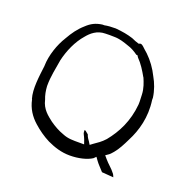

<svg xmlns="http://www.w3.org/2000/svg" viewBox="-111 -691 821 824"><g transform="rotate(20 299.5 -279.0)"><path d="M47 -173H48V-172C56 -133 76 -103 103 -79C125 -59 152 -40 178 -27C210 -12 243 -1 282 -1C321 -1 359 -10 382 -25L392 -35L402 -21C412 -7 424 4 437 19L490 23C488 18 486 12 481 6H480V5C469 -10 451 -23 436 -41L425 -54L438 -63C443 -66 450 -74 456 -81C472 -100 485 -125 498 -152C525 -204 544 -270 533 -346V-356C529 -387 517 -419 503 -443C488 -474 467 -503 443 -526C423 -542 411 -560 401 -555L396 -553C383 -557 375 -560 362 -566C337 -574 314 -578 282 -581C262 -581 245 -580 231 -577H222C193 -573 173 -563 152 -543C127 -521 110 -497 93 -467C69 -429 50 -374 49 -327V-325C43 -275 34 -216 47 -173ZM89 -248V-249C89 -294 98 -329 104 -368V-369C115 -418 137 -467 167 -501C184 -522 209 -545 248 -545C259 -545 273 -546 287 -545C313 -545 335 -537 355 -530C372 -525 388 -516 403 -505H408L414 -496C434 -476 450 -450 464 -425L465 -424C473 -405 483 -381 484 -353C484 -339 486 -325 485 -308C478 -229 447 -170 408 -122C392 -104 375 -93 359 -82L347 -73L339 -86C335 -92 328 -100 324 -113C322 -115 317 -118 314 -121C312 -123 310 -125 305 -126V-117C305 -109 311 -103 317 -87L324 -67H303C274 -67 251 -66 225 -77C202 -85 181 -97 161 -111C138 -129 110 -149 101 -190C94 -207 90 -228 89 -248Z"/></g></svg>

Font: SolarCharger
Style: 150
Weight: 100
Designer: Mew Too
Foundry: Cannot Into Space Fonts/KineticPlasma Fonts
Version: Version 1.100